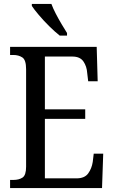

<svg xmlns="http://www.w3.org/2000/svg" viewBox="-20 -951 576 971"><path d="M31 0V-41H47Q76 -41 94 -53Q112 -65 112 -108V-601Q112 -648 93 -660.5Q74 -673 47 -673H31V-714H469L474 -540H426L421 -582Q419 -615 402 -640Q385 -665 346 -665H207V-398H411V-350H207V-49H367Q408 -49 426 -74Q444 -99 449 -132L454 -174H502L496 0ZM282 -771Q259 -789 230 -817.5Q201 -846 176.5 -875Q152 -904 141 -921V-931H240Q248 -909 262 -882Q276 -855 291.5 -829Q307 -803 319 -784V-771Z"/></svg>

Font: Noto Serif Sinhala Condensed
Style: Regular
Weight: 400
Width: 3
Designer: Jelle Bosma - Monotype Design Team
Foundry: Monotype Imaging Inc.
Version: Version 2.007; ttfautohint (v1.8.4.7-5d5b)